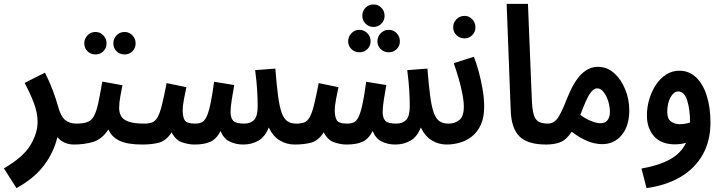

<svg xmlns="http://www.w3.org/2000/svg" viewBox="-56 -741 3727 991"><path d="M29 230 -36 128Q63 71 100.5 9Q138 -53 138 -112Q138 -157 120 -206Q102 -255 71 -313L176 -366Q200 -319 216.5 -274.5Q233 -230 243 -194Q257 -141 280 -122Q303 -103 337 -103Q363 -103 376.5 -88Q390 -73 390 -51Q390 -26 374.5 -10.5Q359 5 327 5Q273 5 240 -33Q222 45 171 112.5Q120 180 29 230Z M587 -460Q562 -460 545.5 -476.5Q529 -493 529 -517Q529 -541 545.5 -558.5Q562 -576 587 -576Q611 -576 627.5 -558.5Q644 -541 644 -517Q644 -493 627.5 -476.5Q611 -460 587 -460ZM437 -460Q412 -460 395.5 -476.5Q379 -493 379 -517Q379 -541 395.5 -558.5Q412 -576 437 -576Q461 -576 477.5 -558.5Q494 -541 494 -517Q494 -493 477.5 -476.5Q461 -460 437 -460Z M326 5 336 -103Q372 -103 393.5 -110.5Q415 -118 428 -140.5Q441 -163 450.5 -206Q460 -249 472 -320L576 -301Q571 -276 565 -243Q559 -210 559 -184Q559 -159 569.5 -141Q580 -123 608 -113Q636 -103 690 -103Q717 -103 730 -88Q743 -73 743 -51Q743 -26 727.5 -10.5Q712 5 680 5Q602 5 561 -14.5Q520 -34 504 -73Q470 -22 424.5 -8.5Q379 5 326 5Z M679 5 689 -103Q713 -103 729 -109Q745 -115 757 -135.5Q769 -156 779.5 -198Q790 -240 804 -312L906 -291Q901 -267 894 -232Q887 -197 887 -170Q887 -139 897 -121Q907 -103 951 -103Q971 -103 985 -109.5Q999 -116 1009.5 -137Q1020 -158 1029.5 -201Q1039 -244 1049 -319L1153 -302Q1147 -269 1140.5 -228Q1134 -187 1134 -163Q1134 -133 1147.5 -118Q1161 -103 1204 -103Q1237 -103 1255.5 -122Q1274 -141 1274 -194Q1274 -229 1271.5 -272.5Q1269 -316 1261 -379L1365 -387Q1372 -300 1379.5 -244Q1387 -188 1398.5 -157.5Q1410 -127 1428 -115Q1446 -103 1474 -103Q1501 -103 1514.5 -88Q1528 -73 1528 -51Q1528 -26 1512.5 -10.5Q1497 5 1465 5Q1424 5 1389 -15.5Q1354 -36 1331 -83Q1312 -34 1277 -14.5Q1242 5 1200 5Q1159 5 1127.5 -11.5Q1096 -28 1083 -65Q1060 -22 1028.5 -8.5Q997 5 948 5Q917 5 883.5 -6.5Q850 -18 830 -58Q802 -15 765.5 -5Q729 5 679 5Z M1872 -602Q1847 -602 1830.5 -619Q1814 -636 1814 -659Q1814 -684 1830.5 -701Q1847 -718 1872 -718Q1896 -718 1912.5 -701Q1929 -684 1929 -659Q1929 -636 1912.5 -619Q1896 -602 1872 -602ZM1799 -471Q1775 -471 1758 -487.5Q1741 -504 1741 -528Q1741 -552 1758 -569.5Q1775 -587 1799 -587Q1823 -587 1840 -569.5Q1857 -552 1857 -528Q1857 -504 1840 -487.5Q1823 -471 1799 -471ZM1951 -471Q1926 -471 1909 -487.5Q1892 -504 1892 -528Q1892 -552 1909 -569.5Q1926 -587 1951 -587Q1975 -587 1991.5 -569.5Q2008 -552 2008 -528Q2008 -504 1991.5 -487.5Q1975 -471 1951 -471Z M1464 5 1474 -103Q1498 -103 1514 -109Q1530 -115 1542 -135.5Q1554 -156 1564.5 -198Q1575 -240 1589 -312L1691 -291Q1686 -267 1679 -232Q1672 -197 1672 -170Q1672 -139 1682 -121Q1692 -103 1736 -103Q1756 -103 1770 -109.5Q1784 -116 1794.5 -137Q1805 -158 1814.5 -201Q1824 -244 1834 -319L1938 -302Q1932 -269 1925.5 -228Q1919 -187 1919 -163Q1919 -133 1932.5 -118Q1946 -103 1989 -103Q2022 -103 2040.5 -122Q2059 -141 2059 -194Q2059 -229 2056.5 -272.5Q2054 -316 2046 -379L2150 -387Q2157 -300 2164.5 -244Q2172 -188 2183.5 -157.5Q2195 -127 2213 -115Q2231 -103 2259 -103Q2286 -103 2299.5 -88Q2313 -73 2313 -51Q2313 -26 2297.5 -10.5Q2282 5 2250 5Q2209 5 2174 -15.5Q2139 -36 2116 -83Q2097 -34 2062 -14.5Q2027 5 1985 5Q1944 5 1912.5 -11.5Q1881 -28 1868 -65Q1845 -22 1813.5 -8.5Q1782 5 1733 5Q1702 5 1668.5 -6.5Q1635 -18 1615 -58Q1587 -15 1550.5 -5Q1514 5 1464 5Z M2342 -543Q2317 -543 2300 -559.5Q2283 -576 2283 -600Q2283 -624 2300 -641.5Q2317 -659 2342 -659Q2365 -659 2381.5 -641.5Q2398 -624 2398 -600Q2398 -576 2381.5 -559.5Q2365 -543 2342 -543Z M2249 5 2259 -103Q2292 -103 2315 -121.5Q2338 -140 2338 -190Q2338 -219 2330.5 -257.5Q2323 -296 2311 -337Q2299 -378 2286 -415L2390 -448Q2403 -415 2415 -371Q2427 -327 2435 -280Q2443 -233 2443 -190Q2443 -134 2425.5 -96.5Q2408 -59 2379.5 -36.5Q2351 -14 2317 -4.5Q2283 5 2249 5Z M2763 5Q2667 5 2625 -37Q2583 -79 2580 -172L2559 -721H2669L2689 -227Q2691 -176 2699 -149Q2707 -122 2725 -112.5Q2743 -103 2773 -103Q2800 -103 2813 -88.5Q2826 -74 2826 -51Q2826 -26 2810.5 -10.5Q2795 5 2763 5Z M2762 5 2771 -103Q2803 -103 2823 -132Q2843 -161 2870 -231Q2905 -319 2944 -357.5Q2983 -396 3030 -396Q3078 -396 3114.5 -363Q3151 -330 3171.5 -278.5Q3192 -227 3192 -172Q3192 -91 3153 -44Q3114 3 3052 3Q2978 3 2895 -61Q2866 -18 2835 -6.5Q2804 5 2762 5ZM2941 -152 2939 -148Q2965 -129 2993 -117Q3021 -105 3044 -105Q3068 -105 3080 -121Q3092 -137 3092 -164Q3092 -190 3083.5 -218Q3075 -246 3060 -265.5Q3045 -285 3026 -285Q3007 -285 2988.5 -257.5Q2970 -230 2941 -152Z M3281 230 3255 129Q3346 113 3403 81Q3460 49 3485 -4Q3458 4 3428 4Q3357 4 3320 -37.5Q3283 -79 3283 -145Q3283 -187 3295 -228Q3307 -269 3329 -302.5Q3351 -336 3382 -356Q3413 -376 3450 -376Q3501 -376 3537 -341.5Q3573 -307 3592 -246.5Q3611 -186 3611 -109Q3611 -13 3570.5 58Q3530 129 3456 172.5Q3382 216 3281 230ZM3388 -163Q3388 -128 3407 -114Q3426 -100 3453 -100Q3480 -100 3506 -109Q3505 -179 3490.5 -224Q3476 -269 3444 -269Q3422 -269 3405 -239Q3388 -209 3388 -163Z"/></svg>

Font: Noto Sans Arabic ExtCond SemBd
Style: Regular
Weight: 600
Width: 2
Designer: Monotype Design Team, Nadine Chahine, Nizar Qandah and Khaled Hosny
Foundry: Monotype Imaging Inc.
Version: Version 2.012; ttfautohint (v1.8.4.7-5d5b)